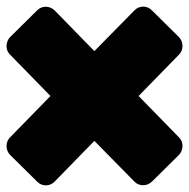

<svg xmlns="http://www.w3.org/2000/svg" viewBox="-25 -628 577 586"><path d="M5 -208C-8 -195 -9 -170 6 -155L89 -73C104 -58 128 -59 142 -74L263 -198L385 -74C399 -59 423 -59 438 -73L521 -155C534 -168 537 -193 522 -208L398 -335L522 -462C535 -475 536 -500 521 -515L438 -597C423 -612 399 -611 385 -596L263 -472L142 -596C127 -611 103 -611 89 -597L6 -515C-7 -502 -10 -477 5 -462L129 -335Z"/></svg>

Font: Asimov Print
Style: E
Weight: 500
Designer: Google
Version: Version 2.000980; 2014